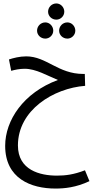

<svg xmlns="http://www.w3.org/2000/svg" viewBox="-20 -823 539 1114"><path d="M307 -709C332 -709 353 -730 353 -755C353 -781 332 -803 307 -803C280 -803 259 -781 259 -755C259 -730 280 -709 307 -709ZM243 -599C268 -599 289 -620 289 -645C289 -671 268 -693 243 -693C216 -693 195 -671 195 -645C195 -620 216 -599 243 -599ZM371 -599C396 -599 417 -620 417 -645C417 -671 396 -693 371 -693C344 -693 323 -671 323 -645C323 -620 344 -599 371 -599ZM302 271C353 271 421 265 499 228L473 165C408 190 360 196 310 196C212 196 84 164 84 21C84 -185 291 -311 474 -325L472 -394H463C317 -394 250 -496 132 -496C94 -496 56 -486 32 -478L45 -412C65 -418 94 -424 123 -424C189 -424 254 -384 316 -359C116 -285 10 -125 10 23C10 213 160 271 302 271Z"/></svg>

Font: Noto Sans Arabic UI XCn
Style: Regular
Weight: 400
Width: 2
Designer: Monotype Design Team, Nadine Chahine and Nizar Qandah
Foundry: Monotype Imaging Inc.
Version: Version 2.010